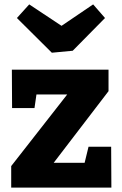

<svg xmlns="http://www.w3.org/2000/svg" viewBox="-20 -854 555 874"><path d="M486 -186 487 0H31V-98L311 -456L333 -424H106L151 -459L137 -362H35L34 -537H474V-439L190 -68L186 -113H396L354 -67L383 -186ZM404 -834 458 -772 311 -623 216 -614 57 -772 113 -834 321 -696 202 -697Z"/></svg>

Font: Bitter Thin ExtraBold
Style: Regular
Weight: 800
Version: Version 3.020